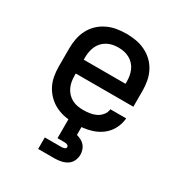

<svg xmlns="http://www.w3.org/2000/svg" viewBox="-177 -665 953 1011"><g transform="rotate(30 300.0 -159.0)"><path d="M302 8Q273 8 243.5 3Q214 -2 187 -14.5Q160 -27 138 -48Q116 -69 102 -95Q88 -121 82.5 -150.5Q77 -180 77 -210V-320Q77 -350 82.5 -379Q88 -408 101.5 -434.5Q115 -461 136.5 -481.5Q158 -502 185 -515Q212 -528 241 -533Q270 -538 300 -538Q330 -538 359 -533Q388 -528 415 -515Q442 -502 463.5 -481.5Q485 -461 498.5 -434.5Q512 -408 517.5 -379Q523 -350 523 -320V-223H173V-210Q173 -192 176 -174.5Q179 -157 186.5 -141Q194 -125 206 -112Q218 -99 234 -90.5Q250 -82 267.5 -79Q285 -76 302 -76Q322 -76 342 -79Q362 -82 379.5 -90.5Q397 -99 410 -115Q423 -131 425 -151H521Q519 -126 509.5 -102Q500 -78 484 -59Q468 -40 446.5 -26.5Q425 -13 401 -5.5Q377 2 352 5Q327 8 302 8ZM173 -307H427V-320Q427 -338 424 -355Q421 -372 414 -388Q407 -404 395 -417Q383 -430 367.5 -438.5Q352 -447 335 -450.5Q318 -454 300 -454Q282 -454 265 -450.5Q248 -447 232.5 -438.5Q217 -430 205 -417Q193 -404 186 -388Q179 -372 176 -355Q173 -338 173 -320ZM200 220V150H300Q304 150 308.5 149.5Q313 149 317.5 147.5Q322 146 325 143Q328 140 328 135Q328 131 325 127.5Q322 124 317.5 122.5Q313 121 308.5 120.5Q304 120 300 120H260V0H340V54Q354 58 367 64.5Q380 71 389.5 82Q399 93 403.5 107Q408 121 408 135Q408 155 399.5 173Q391 191 374.5 201.5Q358 212 338.5 216Q319 220 300 220Z"/></g></svg>

Font: Iosevka Curly Medium Extended
Style: Regular
Weight: 500
Width: 7
Monospace: yes
Designer: Belleve Invis
Foundry: Belleve Invis
Version: Version 11.1.0; ttfautohint (v1.8.3)